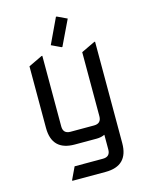

<svg xmlns="http://www.w3.org/2000/svg" viewBox="-137 -831 865 1116"><g transform="rotate(-15 295.5 -273.0)"><path d="M224.6 0Q87.9 0 87.9 -136.7V-507.3L170.9 -546.9H175.8V-122.1Q175.8 -78.1 219.7 -78.1H361.3Q405.3 -78.1 405.3 -122.1V-507.3L488.3 -546.9H493.2V63.5Q493.2 200.2 356.4 200.2H156.2V195.3L190.9 122.1H361.3Q405.3 122.1 405.3 78.1V-10.3Q382.8 0 356.4 0ZM315.9 -745.6 374.5 -717.8 301.8 -566.4H296.9L239.3 -593.8L311 -745.6Z"/></g></svg>

Font: Nova Square
Style: Book
Weight: 400
Designer: Wojciech Kalinowski "wmk69" (wmk69@o2.pl)
Foundry: Wojciech Kalinowski "wmk69" (wmk69@o2.pl)
Version: Version 3.1.0; 2021-05-23